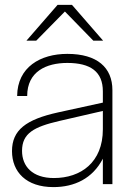

<svg xmlns="http://www.w3.org/2000/svg" viewBox="-20 -752 524 784"><path d="M400 0H439V-384C439 -476 377 -532 255 -532C145 -532 51 -478 50 -360H91C91 -460 169 -495 255 -495C350 -495 400 -459 400 -379V-333L217 -293C86 -264 29 -221 29 -135C29 -50 87 12 198 12C284 12 358 -23 400 -104ZM70 -136C70 -208 119 -234 222 -258L400 -299V-224C400 -89 310 -25 200 -25C112 -25 70 -73 70 -136ZM88 -586H128L245 -705L361 -586H401L274 -732H215Z"/></svg>

Font: Aspekta 150
Style: Regular
Weight: 150
Designer: Ivo Dolenc
Version: Version 2.000